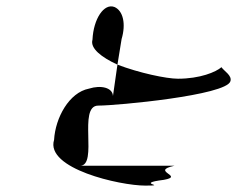

<svg xmlns="http://www.w3.org/2000/svg" viewBox="-20 -762 741 600"><path d="M149 -325C121 -235 355 -182 434 -182C510 -182 396 -188 492 -200C559 -212 447 -227 525 -244H230C288 -244 222 -432 287 -432C345 -432 687 -464 700 -508C706 -526 680 -540 672 -552C655 -537 605 -516 536 -516C500 -516 415 -534 347 -560L333 -462C332 -488 296 -497 258 -485C196 -473 153 -394 149 -325ZM269 -638C272 -703 305 -753 338 -740C365 -728 374 -687 360 -640L347 -560C297 -583 261 -611 269 -638Z"/></svg>

Font: bitstorm
Style: exextobl
Weight: 400
Version: Version 0.2